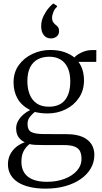

<svg xmlns="http://www.w3.org/2000/svg" viewBox="-20 -838 589 1112"><path d="M244.5 254.5Q194 254.5 153.5 245.2Q113 236 84.5 218Q56 200 41 173.5Q26 147 26 113.5Q26 82 39 56.5Q52 31 74.2 13Q96.5 -5 123.5 -14Q101 -24.5 87.2 -44Q73.5 -63.5 73.5 -94.5Q73.5 -118 85.5 -138.8Q97.5 -159.5 116 -175.2Q134.5 -191 154.5 -200.5Q104.5 -226.5 81.5 -267.2Q58.5 -308 58.5 -360.5Q58.5 -419.5 89.2 -461.5Q120 -503.5 168.5 -526Q217 -548.5 270 -548.5Q319.5 -548.5 354.5 -535.8Q389.5 -523 411 -505Q422 -519.5 452 -533.8Q482 -548 513.5 -548H538L537.5 -479.5H434.5Q443.5 -468 450.8 -452Q458 -436 462.2 -416.2Q466.5 -396.5 466.5 -373.5Q466.5 -314.5 437.2 -271.2Q408 -228 360 -204.5Q312 -181 256 -181Q237 -181 217.8 -183.2Q198.5 -185.5 181.5 -189.5Q167 -178.5 153.2 -161.2Q139.5 -144 139.5 -120Q139.5 -84.5 162 -73Q184.5 -61.5 235.5 -61.5L365 -61Q421 -61 456.8 -45.5Q492.5 -30 509.5 -3Q526.5 24 526.5 58.5Q526.5 101.5 505.8 137.2Q485 173 447.2 199.2Q409.5 225.5 358 240Q306.5 254.5 244.5 254.5ZM252 215Q308 215 353.2 198Q398.5 181 425.2 151Q452 121 452 82Q452 58 444.5 40Q437 22 414.2 12Q391.5 2 346.5 2H226Q203 2 184 1Q165 0 151 -3.5Q130 12.5 117 36.8Q104 61 104 99.5Q104 137 120.8 162.8Q137.5 188.5 170.5 201.8Q203.5 215 252 215ZM262.5 -220Q324.5 -220 355.8 -257.8Q387 -295.5 387 -367Q387 -413 372.5 -444.8Q358 -476.5 330.8 -493Q303.5 -509.5 265.5 -509.5Q228 -509.5 199.5 -494.8Q171 -480 154.8 -448.8Q138.5 -417.5 138.5 -367.5Q138.5 -325 151.8 -291.5Q165 -258 192.5 -239Q220 -220 262.5 -220ZM274.5 -615.5Q249 -615.5 233.8 -634.5Q218.5 -653.5 218.5 -686Q218.5 -717.5 232 -745Q245.5 -772.5 262.2 -792Q279 -811.5 289 -817.5H290L310.5 -803.5V-799Q297 -787.5 289.2 -768.8Q281.5 -750 281.5 -733Q281.5 -720.5 286.8 -711.5Q292 -702.5 302.5 -694Q310 -688.5 316 -680.8Q322 -673 322 -658Q322 -643 314.8 -633.5Q307.5 -624 297 -619.8Q286.5 -615.5 277 -615.5Z"/></svg>

Font: Merriweather 72pt Light
Style: Regular
Weight: 300
Version: Version 2.100